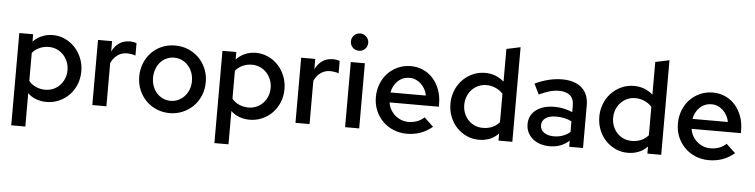

<svg xmlns="http://www.w3.org/2000/svg" viewBox="-52 -1001 5817 1480"><g transform="rotate(5 2856.5 -261.0)"><path d="M65 210V-504H172V-447Q201 -477 240 -494Q279 -511 324 -511Q373 -511 417.5 -491Q462 -471 495 -436Q528 -401 547.5 -353.5Q567 -306 567 -252Q567 -196 547.5 -148.5Q528 -101 494 -66.5Q460 -32 415 -12.5Q370 7 319 7Q277 7 239 -7Q201 -21 174 -48V210ZM302 -417Q263 -417 230 -402Q197 -387 174 -360V-143Q197 -115 230.5 -100.5Q264 -86 302 -86Q335 -86 364 -98.5Q393 -111 414 -133Q435 -155 447.5 -185Q460 -215 460 -251Q460 -286 447.5 -316.5Q435 -347 413.5 -369.5Q392 -392 363.5 -404.5Q335 -417 302 -417Z M674 0V-504H783V-424Q802 -464 834 -487.5Q866 -511 907 -513Q912 -514 917 -514Q922 -514 927 -514Q941 -513 951.5 -511Q962 -509 972 -505V-409Q960 -414 945.5 -416.5Q931 -419 918 -420Q913 -420 908 -420.5Q903 -421 898 -420Q859 -418 829.5 -395Q800 -372 783 -335V0Z M1015 -252Q1015 -304 1033.5 -351.5Q1052 -399 1085.5 -435Q1119 -471 1166.5 -492Q1214 -513 1272 -513Q1326 -513 1373 -493Q1420 -473 1455 -438Q1490 -403 1510 -355Q1530 -307 1530 -252Q1530 -196 1510 -148Q1490 -100 1455 -65Q1420 -30 1373 -10Q1326 10 1272 10Q1219 10 1172.5 -9.5Q1126 -29 1091 -63.5Q1056 -98 1035.5 -146.5Q1015 -195 1015 -252ZM1272 -85Q1304 -85 1331.5 -98Q1359 -111 1379.5 -133.5Q1400 -156 1411.5 -186Q1423 -216 1423 -251Q1423 -286 1411.5 -317Q1400 -348 1379.5 -370.5Q1359 -393 1331.5 -406Q1304 -419 1272 -419Q1239 -419 1211.5 -406Q1184 -393 1164 -370.5Q1144 -348 1133 -317Q1122 -286 1122 -251Q1122 -216 1133 -186Q1144 -156 1164 -133.5Q1184 -111 1211.5 -98Q1239 -85 1272 -85Z M1637 210V-504H1744V-447Q1773 -477 1812 -494Q1851 -511 1896 -511Q1945 -511 1989.5 -491Q2034 -471 2067 -436Q2100 -401 2119.5 -353.5Q2139 -306 2139 -252Q2139 -196 2119.5 -148.5Q2100 -101 2066 -66.5Q2032 -32 1987 -12.5Q1942 7 1891 7Q1849 7 1811 -7Q1773 -21 1746 -48V210ZM1874 -417Q1835 -417 1802 -402Q1769 -387 1746 -360V-143Q1769 -115 1802.5 -100.5Q1836 -86 1874 -86Q1907 -86 1936 -98.5Q1965 -111 1986 -133Q2007 -155 2019.5 -185Q2032 -215 2032 -251Q2032 -286 2019.5 -316.5Q2007 -347 1985.5 -369.5Q1964 -392 1935.5 -404.5Q1907 -417 1874 -417Z M2246 0V-504H2355V-424Q2374 -464 2406 -487.5Q2438 -511 2479 -513Q2484 -514 2489 -514Q2494 -514 2499 -514Q2513 -513 2523.5 -511Q2534 -509 2544 -505V-409Q2532 -414 2517.5 -416.5Q2503 -419 2490 -420Q2485 -420 2480 -420.5Q2475 -421 2470 -420Q2431 -418 2401.5 -395Q2372 -372 2355 -335V0Z M2685 -596Q2656 -596 2636.5 -615.5Q2617 -635 2617 -663Q2617 -691 2637 -710.5Q2657 -730 2685 -730Q2711 -730 2731 -710Q2751 -690 2751 -663Q2751 -635 2732 -615.5Q2713 -596 2685 -596ZM2739 -504V0H2630V-504Z M3305 -62Q3260 -25 3212 -8Q3164 9 3107 9Q3054 9 3006.5 -10Q2959 -29 2923.5 -63.5Q2888 -98 2867 -146Q2846 -194 2846 -252Q2846 -305 2864 -352.5Q2882 -400 2915 -435.5Q2948 -471 2994 -492Q3040 -513 3095 -513Q3146 -513 3190.5 -493Q3235 -473 3267 -437Q3299 -401 3317.5 -351.5Q3336 -302 3336 -243V-220H2955Q2959 -191 2973 -166Q2987 -141 3008 -122.5Q3029 -104 3055.5 -93.5Q3082 -83 3112 -83Q3147 -83 3179 -94.5Q3211 -106 3234 -129Q3252 -112 3269.5 -95.5Q3287 -79 3305 -62ZM3093 -422Q3039 -422 3002 -386.5Q2965 -351 2955 -297H3229Q3224 -324 3211.5 -346.5Q3199 -369 3181 -386Q3163 -403 3140.5 -412.5Q3118 -422 3093 -422Z M3817 0V-55Q3787 -23 3748 -8Q3709 7 3666 7Q3615 7 3571 -13Q3527 -33 3494 -67.5Q3461 -102 3442 -149.5Q3423 -197 3423 -252Q3423 -303 3441 -350Q3459 -397 3492 -432.5Q3525 -468 3570.5 -489.5Q3616 -511 3671 -511Q3713 -511 3750 -496.5Q3787 -482 3816 -456V-709Q3843 -715 3870 -720.5Q3897 -726 3924 -732V0ZM3530 -252Q3530 -217 3542 -187Q3554 -157 3575 -134.5Q3596 -112 3625 -99.5Q3654 -87 3688 -87Q3726 -87 3759 -100.5Q3792 -114 3816 -142V-362Q3793 -388 3759 -403Q3725 -418 3688 -418Q3654 -418 3625 -405Q3596 -392 3575 -369.5Q3554 -347 3542 -317Q3530 -287 3530 -252Z M4212 9Q4173 9 4139.5 -2Q4106 -13 4081.5 -33.5Q4057 -54 4043 -82.5Q4029 -111 4029 -146Q4029 -215 4082.5 -256Q4136 -297 4226 -297Q4264 -297 4298 -289.5Q4332 -282 4364 -268V-318Q4364 -372 4333.5 -397.5Q4303 -423 4248 -423Q4213 -423 4176.5 -412.5Q4140 -402 4095 -381Q4085 -401 4075 -421Q4065 -441 4055 -462Q4109 -487 4161 -500Q4213 -513 4265 -513Q4363 -513 4417 -465.5Q4471 -418 4471 -330V0H4364V-47Q4331 -18 4294 -4.5Q4257 9 4212 9ZM4133 -148Q4133 -112 4162 -91Q4191 -70 4239 -70Q4311 -70 4364 -114V-197Q4312 -223 4247 -223H4242Q4191 -223 4162 -202Q4133 -181 4133 -148Z M4969 0V-55Q4939 -23 4900 -8Q4861 7 4818 7Q4767 7 4723 -13Q4679 -33 4646 -67.5Q4613 -102 4594 -149.5Q4575 -197 4575 -252Q4575 -303 4593 -350Q4611 -397 4644 -432.5Q4677 -468 4722.5 -489.5Q4768 -511 4823 -511Q4865 -511 4902 -496.5Q4939 -482 4968 -456V-709Q4995 -715 5022 -720.5Q5049 -726 5076 -732V0ZM4682 -252Q4682 -217 4694 -187Q4706 -157 4727 -134.5Q4748 -112 4777 -99.5Q4806 -87 4840 -87Q4878 -87 4911 -100.5Q4944 -114 4968 -142V-362Q4945 -388 4911 -403Q4877 -418 4840 -418Q4806 -418 4777 -405Q4748 -392 4727 -369.5Q4706 -347 4694 -317Q4682 -287 4682 -252Z M5642 -62Q5597 -25 5549 -8Q5501 9 5444 9Q5391 9 5343.5 -10Q5296 -29 5260.5 -63.5Q5225 -98 5204 -146Q5183 -194 5183 -252Q5183 -305 5201 -352.5Q5219 -400 5252 -435.5Q5285 -471 5331 -492Q5377 -513 5432 -513Q5483 -513 5527.5 -493Q5572 -473 5604 -437Q5636 -401 5654.5 -351.5Q5673 -302 5673 -243V-220H5292Q5296 -191 5310 -166Q5324 -141 5345 -122.5Q5366 -104 5392.5 -93.5Q5419 -83 5449 -83Q5484 -83 5516 -94.5Q5548 -106 5571 -129Q5589 -112 5606.5 -95.5Q5624 -79 5642 -62ZM5430 -422Q5376 -422 5339 -386.5Q5302 -351 5292 -297H5566Q5561 -324 5548.5 -346.5Q5536 -369 5518 -386Q5500 -403 5477.5 -412.5Q5455 -422 5430 -422Z"/></g></svg>

Font: Rosa Sans Medium
Style: Regular
Weight: 500
Designer: Pentagram / MCKL
Foundry: Pentagram / MCKL
Version: Version 1.005;September 16, 2019;FontCreator 11.5.0.2425 64-